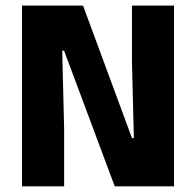

<svg xmlns="http://www.w3.org/2000/svg" viewBox="-20 -659 693 679"><path d="M273.6 -639.3 446.7 -170.7H453.4L446.7 -440.4V-639.3H595.4V0H385.8L206.7 -479.6H200L206.8 -203.6V0H57.8V-639.3Z"/></svg>

Font: Anek Odia Medium
Style: Regular
Weight: 500
Designer: Yesha Goshar & Mahesh Sahu (Odia), Yesha Goshar (Latin)
Foundry: Ek Type
Version: Version 1.003